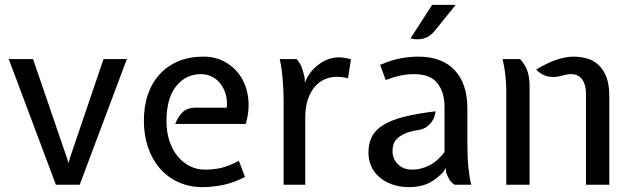

<svg xmlns="http://www.w3.org/2000/svg" viewBox="-20 -760 2614 790"><path d="M210 0 16 -517H116L254 -114L262 -89L269 -114L406 -517H502L308 0Z M913 -317Q916 -346 909 -371Q902 -396 887.5 -415Q873 -434 852 -444.5Q831 -455 807 -455Q744 -455 704.5 -405Q665 -355 665 -262Q665 -217 677 -180.5Q689 -144 710.5 -117.5Q732 -91 761 -76.5Q790 -62 824 -62Q859 -62 889.5 -69Q920 -76 963 -98L988 -32Q940 -7 895 1.5Q850 10 814 10Q759 10 714 -10.5Q669 -31 637.5 -67.5Q606 -104 589 -154Q572 -204 572 -263Q572 -324 589 -372.5Q606 -421 638 -455.5Q670 -490 715 -508.5Q760 -527 817 -527Q868 -527 908 -504Q948 -481 972 -442.5Q996 -404 1001.5 -354Q1007 -304 991 -250H701Q712 -279 731 -298Q750 -317 786 -317Z M1200 -517Q1216 -500 1222.5 -480.5Q1229 -461 1234 -437V-419L1242 -437Q1262 -475 1298 -499.5Q1334 -524 1375 -524Q1395 -524 1424 -516L1412 -438Q1396 -442 1384.5 -443Q1373 -444 1364 -444Q1341 -444 1318 -434.5Q1295 -425 1277 -405Q1259 -385 1247.5 -353Q1236 -321 1236 -276V0H1147V-342Q1147 -388 1143 -435Q1139 -482 1131 -517Z M1767 -631Q1747 -607 1721 -601Q1695 -595 1669 -602L1758 -740H1855ZM1903 -171Q1903 -111 1907.5 -68.5Q1912 -26 1919 0H1851Q1837 -8 1829 -21.5Q1821 -35 1815 -51L1814 -69L1803 -51Q1765 -13 1732.5 -1.5Q1700 10 1664 10Q1625 10 1594 -1Q1563 -12 1541 -31Q1519 -50 1507.5 -76Q1496 -102 1496 -132Q1496 -170 1510.5 -198Q1525 -226 1557.5 -246Q1590 -266 1643 -279.5Q1696 -293 1773 -302Q1771 -293 1767.5 -281Q1764 -269 1755.5 -257.5Q1747 -246 1734 -237Q1721 -228 1701 -225Q1668 -220 1647.5 -211Q1627 -202 1615 -190.5Q1603 -179 1599 -165.5Q1595 -152 1595 -138Q1595 -107 1617 -84.5Q1639 -62 1677 -62Q1711 -62 1745.5 -79Q1780 -96 1809 -134V-321Q1809 -380 1780 -417.5Q1751 -455 1683 -455Q1656 -455 1629.5 -449.5Q1603 -444 1567 -431L1544 -493Q1593 -514 1630.5 -520.5Q1668 -527 1701 -527Q1798 -527 1850.5 -471.5Q1903 -416 1903 -314Z M2120 -517Q2144 -490 2151.5 -463.5Q2159 -437 2159 -407V0H2063V-391Q2063 -419 2059.5 -450.5Q2056 -482 2048 -517ZM2391 -376Q2391 -411 2375.5 -433Q2360 -455 2329 -455Q2317 -455 2308 -452.5Q2299 -450 2286 -447Q2257 -440 2232 -446Q2207 -452 2186 -474Q2239 -505 2275 -516Q2311 -527 2338 -527Q2368 -527 2395 -519.5Q2422 -512 2442.5 -493Q2463 -474 2475 -443Q2487 -412 2487 -366V0H2391Z"/></svg>

Font: Expletus Sans
Style: Regular
Weight: 400
Designer: Jasper de Waard
Foundry: Designtown
Version: Version 7.028